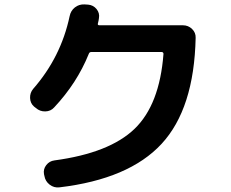

<svg xmlns="http://www.w3.org/2000/svg" viewBox="-20 -804 1040 863"><path d="M141.6 -318.4 132.8 -325.2Q116.2 -339.8 115.2 -363.3Q114.3 -386.7 128.9 -404.3Q253.9 -546.9 293 -731.4Q297.9 -755.9 316.4 -770.5Q335 -785.2 359.4 -784.2L376 -783.2Q399.4 -781.2 414.1 -763.2Q428.7 -745.1 424.8 -722.7Q423.8 -712.9 419.9 -698.2Q418 -690.4 426.8 -690.4H801.8Q826.2 -690.4 843.3 -673.8Q860.4 -657.2 859.4 -633.8Q852.5 -315.4 706.1 -157.2Q559.6 1 247.1 38.1Q222.7 41 203.1 25.9Q183.6 10.7 179.7 -12.7L177.7 -21.5Q173.8 -43.9 188 -62Q202.1 -80.1 224.6 -83Q471.7 -116.2 584.5 -224.6Q697.3 -333 714.8 -561.5Q714.8 -569.3 707 -570.3H390.6Q381.8 -570.3 378.9 -561.5Q326.2 -430.7 223.6 -321.3Q208 -303.7 183.6 -303.2Q159.2 -302.7 141.6 -318.4Z"/></svg>

Font: Rounded Mgen+ 1m bold
Style: Bold
Weight: 700
Designer: [Source Han Sans]
Ryoko NISHIZUKA  (kana & ideographs); Paul D. Hunt (Latin, Greek & Cyrillic); Wenlong ZHANG  (bopomofo
Version: Version 1.059.20150602